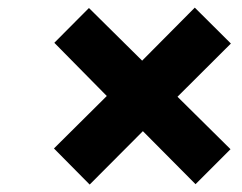

<svg xmlns="http://www.w3.org/2000/svg" viewBox="-20 -602 650 516"><path d="M221 -106 125 -203 267 -344 126 -487 219 -580.5 362 -439 503.5 -581.5 600.5 -485 457 -342 599.5 -201 505.5 -107 364 -249.5Z"/></svg>

Font: Overpass ExtraBold
Style: Italic
Weight: 800
Italic angle: -10°
Designer: Delve Withrington, Dave Bailey, Thomas Jockin
Foundry: Delve Fonts LLC
Version: Version 4.000